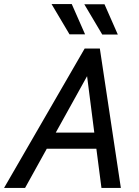

<svg xmlns="http://www.w3.org/2000/svg" viewBox="-70 -930 688 950"><path d="M-50 0 349 -690H424L528 0H432L405 -208L452 -194H116L183 -233L54 0ZM196 -256 161 -274H442L400 -247L355 -599L383 -593ZM185 -910H285L351 -760H274ZM347 -909H447L513 -759H436Z"/></svg>

Font: Radio Canada
Style: Italic
Weight: 400
Italic angle: -12°
Designer: Charles Daoud, Etienne Aubert Bonn, Alexandre Saumier Demers, Jacques Le Bailly
Foundry: Radio-Canada
Version: Version 2.104;gftools[0.9.28.dev5+ged2979d]